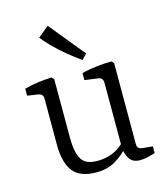

<svg xmlns="http://www.w3.org/2000/svg" viewBox="-99 -712 699 799"><g transform="rotate(-15 250.5 -313.0)"><path d="M364 -65Q338 -35 303 -13.5Q268 8 219 8Q149 8 119 -30Q89 -68 89 -146V-344Q89 -364 69 -368L22 -375V-405Q50 -413 81 -417Q112 -421 140 -422L149 -412V-159Q149 -98 166.5 -67.5Q184 -37 236 -37Q270 -37 301 -49.5Q332 -62 357 -89ZM473 -7Q461 -3 442.5 1.5Q424 6 408 6Q376 6 362.5 -15Q349 -36 347 -63V-344Q347 -365 327 -368L269 -376V-406Q298 -414 334 -418Q370 -422 398 -422L407 -412V-64Q407 -51 413 -46Q419 -41 429 -40L473 -36ZM305 -481 283 -459Q256 -478 226 -502.5Q196 -527 171.5 -552Q147 -577 133 -595L180 -634Z"/></g></svg>

Font: Rasa Light
Style: Regular
Weight: 300
Designer: Anna Giedrys (Yrsa+Rasa design), David Brezina (Yrsa art-direction, Rasa art-direction, design)
Foundry: Rosetta Type Foundry
Version: Version 2.004